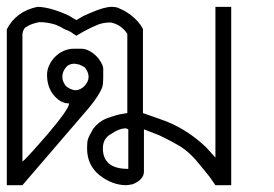

<svg xmlns="http://www.w3.org/2000/svg" viewBox="-20 -544 804 564"><path d="M354 -444.8Q335.4 -472.2 305.2 -478Q279.8 -478 262.2 -469.2Q255.9 -466.8 246.8 -462.4Q237.8 -458 225.1 -451.2L204.1 -439L186 -451.2L166 -460Q163.6 -462.4 158 -464.8Q152.3 -467.3 144 -471.2Q131.8 -475.1 119.9 -477.1Q107.9 -479 95.2 -479Q84 -476.6 75 -473.6Q65.9 -470.7 59.1 -465.8Q48.8 -461.9 45.9 -444.8V-69.8Q50.3 -69.8 118.2 -147.9Q183.1 -224.1 183.1 -240.2Q168.9 -240.2 157.5 -247.1Q146 -253.9 134.8 -268.1Q118.2 -291.5 118.2 -324.2Q118.2 -338.9 124.8 -352.8Q131.3 -366.7 142.1 -377.4Q152.8 -388.2 167 -394.5Q181.2 -400.9 196.8 -400.9H219.2Q235.8 -400.9 253.9 -387.2Q271 -374.5 280.8 -353L283.2 -344.2V-335V-327.1V-319.8V-314Q283.2 -305.7 282.5 -298.8Q281.7 -292 280.8 -289.1Q276.9 -277.8 267.1 -262.2Q257.3 -246.6 240.2 -226.1L45.9 0H0V-458Q27.3 -510.7 89.8 -523.9Q101.6 -523.9 115 -521.2Q128.4 -518.6 141.1 -514.4Q153.8 -510.3 165.3 -505.6Q176.8 -501 184.1 -497.1L204.1 -484.9L225.1 -497.1L245.1 -505.9Q286.1 -523.9 308.1 -523.9Q314 -523.9 320.1 -522.9Q326.2 -522 333 -518.1Q342.3 -514.2 349.6 -509.8Q356.9 -505.4 362.8 -501Q388.7 -481 399.9 -459V-211.9L451.2 -193.8Q486.3 -182.1 520.3 -161.6Q554.2 -141.1 585 -111.8L612.8 -81.1V-523.9H659.2V0H612.8L596.2 -23.9Q592.3 -29.3 581.8 -42Q571.3 -54.7 554.2 -75.2Q532.7 -99.1 509.8 -113.8Q503.9 -117.2 496.1 -121.6Q488.3 -126 479.7 -130.6Q471.2 -135.3 462.6 -139.4Q454.1 -143.6 446.8 -147L402.8 -164.1V-40Q402.8 -16.6 370.1 -2.9Q364.7 -2 359.4 -1Q354 0 351.1 0Q310.5 0 272.9 -28.8Q235.8 -58.6 235.8 -107.9Q236.3 -116.7 236.3 -122.1Q236.3 -127.4 237.8 -133.1Q239.3 -138.7 242.9 -146Q246.6 -153.3 253.9 -166Q270.5 -187 292 -195.8Q293.5 -196.3 297.9 -197.8Q302.2 -199.2 308.1 -201.2Q314 -203.1 320.1 -205.1Q326.2 -207 331.1 -208L354 -211.9ZM199.2 -356.9Q182.1 -356.9 173.8 -346.2Q168.5 -339.8 165.8 -333Q163.1 -326.2 163.1 -317.9Q163.1 -304.7 173.8 -291Q179.2 -286.6 185.5 -283.4Q191.9 -280.3 200.2 -278.8Q208 -278.8 215.3 -282.2Q222.7 -285.6 228 -291.3Q233.4 -296.9 236.8 -303.7Q240.2 -310.5 240.2 -317.9Q240.2 -325.7 237.3 -332.5Q234.4 -339.4 229 -346.2L213.9 -354Q210.9 -355 207 -355.5Q203.1 -356 199.2 -356.9ZM356.9 -164.1 350.1 -167Q340.3 -167 329.8 -163.1Q319.3 -159.2 307.1 -150.9Q282.2 -138.2 282.2 -107.9Q282.2 -78.6 300.5 -63.2Q318.8 -47.9 356.9 -47.9Z"/></svg>

Font: Defago Noto Sans
Style: Regular
Weight: 400
Designer: John M. Durdin
Foundry: Lao IT Dev Co., Ltd.
Version: Version 1.000 2007 initial release